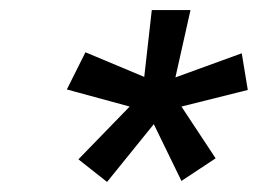

<svg xmlns="http://www.w3.org/2000/svg" viewBox="-20 -736 523 382"><path d="M193 -374 136 -419 238 -524 113 -558 150 -632 267 -583 282 -716H359L329 -582L461 -630L473 -557L341 -524L409 -421L341 -376L286 -489Z"/></svg>

Font: Figtree Medium
Style: Italic
Weight: 500
Italic angle: -9.5°
Foundry: Erik Kennedy
Version: Version 2.001; ttfautohint (v1.8.4.7-5d5b);gftools[0.9.27]